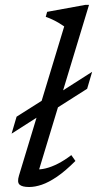

<svg xmlns="http://www.w3.org/2000/svg" viewBox="-20 -740 390 770"><path d="M46.5 -272 166.5 -348 196 -354 349.5 -452 329.5 -384 182.5 -290.5 154 -285.5 26.5 -204ZM237.5 -634Q228.5 -640.5 216.8 -647.5Q205 -654.5 191.5 -661Q178 -667.5 163.5 -672.5L169 -692.5L322.5 -720.5H337L131 -41L121 -61Q140 -59 163.5 -64.8Q187 -70.5 213.2 -84Q239.5 -97.5 266 -118L282.5 -94.5Q242 -54 208.5 -31.2Q175 -8.5 147.5 0.8Q120 10 97 10Q69 10 58.5 0.5Q48 -9 56 -35.5Z"/></svg>

Font: Newsreader
Style: Italic
Weight: 400
Italic angle: -17°
Designer: Hugues Gentile
Foundry: Production Type
Version: Version 1.003